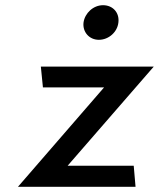

<svg xmlns="http://www.w3.org/2000/svg" viewBox="-20 -728 611 738"><path d="M301 -641C297 -605 323 -575 360 -575C398 -575 431 -605 435 -641C440 -679 414 -708 376 -708C339 -708 306 -678 301 -641ZM501 -10 494 -91H240L571 -472H137L145 -392H380L49 -10Z"/></svg>

Font: Bluebird
Style: LiObl
Weight: 300
Designer: Jasper
Foundry: Cannot Into Space Fonts
Version: Version 0.98